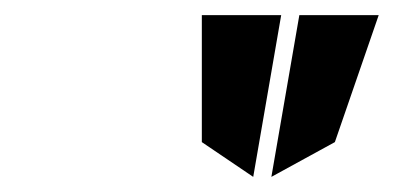

<svg xmlns="http://www.w3.org/2000/svg" viewBox="-20 -802 521 254"><path d="M315 -568 352 -782H247V-614ZM339 -568 423 -614 481 -782H376Z"/></svg>

Font: Charger Monospace
Style: Regular
Weight: 400
Designer: Jasper
Foundry: Cannot Into Space Fonts
Version: Version 0.980